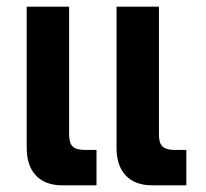

<svg xmlns="http://www.w3.org/2000/svg" viewBox="-20 -555 618 575"><path d="M60 -112V-535H187V-152Q187 -126 198 -116Q209 -106 234 -106H269V0H167Q115 0 87.5 -29.5Q60 -59 60 -112ZM329 -112V-535H456V-152Q456 -126 467 -116Q478 -106 503 -106H538V0H436Q384 0 356.5 -29.5Q329 -59 329 -112Z"/></svg>

Font: Prompt Medium
Style: Regular
Weight: 500
Designer: Katatrad Team
Foundry: CadsonDemak
Version: Version 1.000